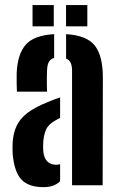

<svg xmlns="http://www.w3.org/2000/svg" viewBox="-20 -746 477 773"><path d="M31 -127.1Q30.5 -137.2 30.4 -150.2Q30.4 -163.2 30.9 -173.3Q33.8 -212.6 47.9 -241.2Q62 -269.8 91.3 -292Q120.6 -314.1 169.6 -334Q183 -339.9 196 -344.7Q209 -349.6 222 -353.8V-271.3Q217 -268.9 211.7 -266Q206.5 -263.1 201 -259.9Q174.1 -245.1 164.8 -222.7Q155.6 -200.3 154.1 -173.3Q153.6 -164 153.6 -155Q153.7 -145.9 154.2 -136.8Q156.7 -110.4 169.9 -96.6Q183.2 -82.7 206.6 -82.7Q213.7 -82.7 222 -85V-16.3Q198.2 7.5 155.7 7.5Q94.7 7.5 65.9 -23.5Q37.1 -54.6 31 -127.1ZM48.1 -377Q47.6 -386.6 47.1 -410.2Q46.6 -433.7 47.1 -451.1Q50.3 -528 83.6 -566Q117 -604 198 -608.5V-512.7Q183.7 -508.8 177.1 -497.5Q170.6 -486.2 169.5 -464.9Q169 -456.5 168.7 -439.6Q168.5 -422.7 168.7 -405.3Q169 -387.8 169.5 -377ZM270.1 0V-460.8Q270.1 -480.3 264.8 -492.5Q259.6 -504.7 246.1 -510.1V-608.5Q330.3 -603.5 362.4 -561.6Q394.5 -519.8 394.1 -431.8L393.3 0ZM245.9 -640V-725.7H331.6V-640ZM111 -640V-725.7H196.5V-640Z"/></svg>

Font: Big Shoulders Stencil Display SC Thin
Style: Regular
Weight: 100
Designer: Patric King
Foundry: XO Type Co
Version: Version 2.001